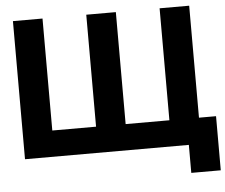

<svg xmlns="http://www.w3.org/2000/svg" viewBox="-58 -789 1174 1001"><g transform="rotate(-5 529.5 -288.5)"><path d="M45.4 -722.7V0H902.8V146.5H1057.1V-136.7H967.8V-722.7H813V-136.7H584V-722.7H429.2V-136.7H200.2V-722.7Z"/></g></svg>

Font: Giphurs ExtraBold
Style: Regular
Weight: 800
Version: Version 1.000